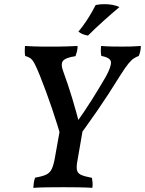

<svg xmlns="http://www.w3.org/2000/svg" viewBox="-20 -900 697 923"><path d="M281 -215Q257 -299 230 -378.5Q203 -458 172 -536Q156 -576 146 -594.5Q136 -613 126 -620Q116 -627 101 -631Q99 -643 99 -654Q99 -665 100 -679Q121 -678 141 -677Q161 -676 181 -676Q201 -676 219 -676Q238 -676 259.5 -676Q281 -676 304 -677Q327 -678 353 -679Q353 -665 350 -653Q347 -641 343 -630Q295 -623 282.5 -607Q270 -591 286 -551Q308 -491 327 -428Q346 -365 363 -299L346 -308Q384 -361 418.5 -415.5Q453 -470 488 -530Q515 -579 513.5 -601Q512 -623 467 -631Q463 -652 466 -679Q491 -677 515 -676.5Q539 -676 566 -676Q590 -676 611 -676.5Q632 -677 657 -679Q657 -654 647 -631Q636 -627 624.5 -620Q613 -613 598 -595Q583 -577 559 -539Q499 -442 446 -365.5Q393 -289 338 -215ZM140 3Q141 -12 143 -24.5Q145 -37 149 -46Q184 -52 202 -60.5Q220 -69 229 -88Q238 -107 244 -142L269 -282H379L353 -132Q347 -102 349.5 -85Q352 -68 368.5 -60Q385 -52 422 -45Q424 -34 425 -22Q426 -10 424 3Q393 1 356.5 0.5Q320 0 285 0Q247 0 208 0.5Q169 1 140 3ZM403 -729Q390 -731 378.5 -735.5Q367 -740 357 -748Q377 -772 393 -796Q409 -820 421 -841Q433 -862 440 -876Q451 -878 461 -879Q471 -880 482 -880Q503 -880 521.5 -876.5Q540 -873 554 -866Q516 -834 476.5 -798.5Q437 -763 403 -729Z"/></svg>

Font: Vollkorn Medium
Style: Italic
Weight: 500
Italic angle: -11°
Designer: Friedrich Althausen
Foundry: Friedrich Althausen
Version: Version 5.000